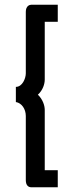

<svg xmlns="http://www.w3.org/2000/svg" viewBox="-20 -760 311 811"><path d="M224 -668V-740H112C105 -740 89 -735 89 -710V-450C89 -430 75 -393 47 -393V-329C72 -325 89 -299 89 -270V1C89 24 101 31 112 31H224V-41H169V-296C169 -315 160 -341 140 -360C161 -379 169 -405 169 -424V-668Z"/></svg>

Font: Raleway Med
Style: Regular
Weight: 500
Designer: Matt McInerney, Pablo Impallari, Rodrigo Fuenzalida
Foundry: Matt McInerney, Pablo Impallari, Rodrigo Fuenzalida
Version: Version 3.00 July 28, 2015